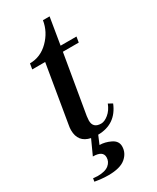

<svg xmlns="http://www.w3.org/2000/svg" viewBox="-201 -644 737 901"><g transform="rotate(-30 167.5 -193.0)"><path d="M58 177H57Q99 177 118.5 161Q138 145 138 121Q138 86 84 86L120 7Q57 -6 57 -72Q57 -85 60 -100L112 -410H42L47 -440Q105 -440 148.5 -483.5Q192 -527 201 -585H237L213 -440H299L294 -410H208L154 -92Q152 -76 152 -69Q152 -28 196 -28Q214 -28 235.5 -45.5Q257 -63 269 -94L291 -82Q254 9 157 10L138 55Q167 55 197 69.5Q227 84 227 113Q227 149 197.5 174Q168 199 104 199Q70 199 31 192L34 175Q52 177 58 177Z"/></g></svg>

Font: Judson
Style: Italic
Weight: 400
Italic angle: -9.5°
Version: Version 20110429